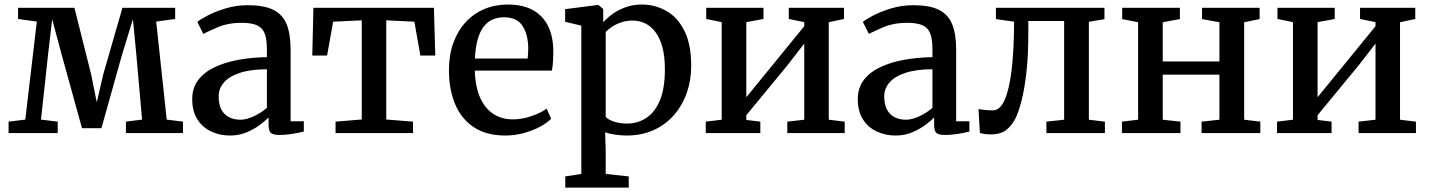

<svg xmlns="http://www.w3.org/2000/svg" viewBox="-20 -589 6326 850"><path d="M18 0V-50.5L92 -59.5L143 -493.5L60 -505V-554.5H309.5L383.5 -259.5L408.5 -136L437 -259.5L522 -554.5H755.5V-505L671.5 -493.5L718 -59.5L790 -50.5V0H537.5V-50.5L609 -59.5L583.5 -347.5L568.5 -504L521 -349.5L429 -21.5H343L252 -350.5L211 -504L193 -349.5L161.5 -59.5L235.5 -50.5V0Z M998 11Q953.5 11 915.2 -6.8Q877 -24.5 854 -60.2Q831 -96 831 -150.5Q831 -200.5 858 -235.5Q885 -270.5 931.8 -292.2Q978.5 -314 1037.8 -324.5Q1097 -335 1161.5 -336V-370.5Q1161.5 -414.5 1152 -440Q1142.5 -465.5 1118.2 -476.8Q1094 -488 1049 -488Q991 -488 947.5 -469.8Q904 -451.5 880 -439L853.5 -492Q864 -501.5 897.2 -519.2Q930.5 -537 977.8 -551.5Q1025 -566 1077 -566Q1148 -566 1189.5 -545.8Q1231 -525.5 1248.8 -482Q1266.5 -438.5 1266.5 -369.5V-52H1325V-6.5Q1314 -3.5 1295.5 0Q1277 3.5 1256.2 6Q1235.5 8.5 1218 8.5Q1191 8.5 1180 0.2Q1169 -8 1169 -37.5V-69Q1156.5 -56 1132 -37.2Q1107.5 -18.5 1073.5 -3.8Q1039.5 11 998 11ZM1044.5 -59Q1070.5 -59 1103.5 -74.2Q1136.5 -89.5 1161.5 -111.5V-282.5Q1088.5 -282 1041.2 -266.2Q994 -250.5 971 -223.5Q948 -196.5 948 -162.5Q948 -126 960.5 -103.2Q973 -80.5 994.8 -69.8Q1016.5 -59 1044.5 -59Z M1465.5 0V-50.5L1581.5 -60V-499L1455 -493L1428 -343H1362.5L1367.5 -554.5H1901L1907 -343H1841L1814.5 -493L1690 -499V-60L1808.5 -50.5V0Z M2217.5 11Q2133 11 2077.5 -26Q2022 -63 1994.8 -128.2Q1967.5 -193.5 1967.5 -278.5Q1967.5 -345 1986.8 -398.5Q2006 -452 2041 -490.2Q2076 -528.5 2124 -548.8Q2172 -569 2229 -569Q2323.5 -569 2375.2 -517.5Q2427 -466 2429.5 -369.5Q2429.5 -339.5 2428.2 -316.8Q2427 -294 2423 -276.5H2082Q2083 -229 2094 -189.2Q2105 -149.5 2126.2 -120.8Q2147.5 -92 2178.5 -76.2Q2209.5 -60.5 2250 -60.5Q2292 -60.5 2334.5 -75.5Q2377 -90.5 2400 -108L2420 -63.5Q2402.5 -45 2370.8 -28Q2339 -11 2299 0Q2259 11 2217.5 11ZM2082.5 -330H2316Q2317 -339 2317.8 -351.5Q2318.5 -364 2318.5 -373.5Q2318.5 -434 2294 -473.2Q2269.5 -512.5 2211 -512.5Q2185 -512.5 2162.5 -503.2Q2140 -494 2123 -473.2Q2106 -452.5 2095.5 -417.2Q2085 -382 2082.5 -330Z M2482.5 241.5V192L2553.5 181V-475.5L2482 -492.5V-548.5L2627 -567H2629.5L2650.5 -549V-490.5Q2666.5 -508.5 2691.5 -526.8Q2716.5 -545 2749.5 -557Q2782.5 -569 2822 -569Q2879 -569 2929 -541.2Q2979 -513.5 3009.5 -453.5Q3040 -393.5 3040 -297Q3040 -234 3020.5 -178.2Q3001 -122.5 2963.8 -79.8Q2926.5 -37 2873.5 -13Q2820.5 11 2753 11Q2729.5 11 2702.8 7Q2676 3 2659 -3L2661.5 80.5V181L2763.5 192V241.5ZM2756.5 -42Q2803 -42 2841 -66.8Q2879 -91.5 2901.2 -144.2Q2923.5 -197 2923.5 -282Q2923.5 -339 2912.5 -380Q2901.5 -421 2881.5 -447.2Q2861.5 -473.5 2835.8 -485.8Q2810 -498 2780.5 -498Q2753.5 -498 2730 -490Q2706.5 -482 2689 -470.2Q2671.5 -458.5 2661.5 -447.5V-72Q2669 -61 2695.5 -51.5Q2722 -42 2756.5 -42Z M3104.5 0V-50.5L3175 -59V-491L3106.5 -505V-554.5H3360V-505L3284 -491V-158.5L3354.5 -245L3540.5 -473V-491L3472 -505V-554.5H3716.5V-505L3649 -490.5V-59L3719.5 -50.5V0H3465.5V-50.5L3540.5 -59V-396L3464.5 -298L3284 -79V-58L3346 -50.5V0Z M3944.5 11Q3900 11 3861.8 -6.8Q3823.5 -24.5 3800.5 -60.2Q3777.5 -96 3777.5 -150.5Q3777.5 -200.5 3804.5 -235.5Q3831.5 -270.5 3878.2 -292.2Q3925 -314 3984.2 -324.5Q4043.5 -335 4108 -336V-370.5Q4108 -414.5 4098.5 -440Q4089 -465.5 4064.8 -476.8Q4040.5 -488 3995.5 -488Q3937.5 -488 3894 -469.8Q3850.5 -451.5 3826.5 -439L3800 -492Q3810.5 -501.5 3843.8 -519.2Q3877 -537 3924.2 -551.5Q3971.5 -566 4023.5 -566Q4094.5 -566 4136 -545.8Q4177.5 -525.5 4195.2 -482Q4213 -438.5 4213 -369.5V-52H4271.5V-6.5Q4260.5 -3.5 4242 0Q4223.5 3.5 4202.8 6Q4182 8.5 4164.5 8.5Q4137.5 8.5 4126.5 0.2Q4115.5 -8 4115.5 -37.5V-69Q4103 -56 4078.5 -37.2Q4054 -18.5 4020 -3.8Q3986 11 3944.5 11ZM3991 -59Q4017 -59 4050 -74.2Q4083 -89.5 4108 -111.5V-282.5Q4035 -282 3987.8 -266.2Q3940.5 -250.5 3917.5 -223.5Q3894.5 -196.5 3894.5 -162.5Q3894.5 -126 3907 -103.2Q3919.5 -80.5 3941.2 -69.8Q3963 -59 3991 -59Z M4365 6Q4349.5 6 4337.5 4Q4325.5 2 4318 -0.5L4312 -106Q4322.5 -104 4339.8 -102.2Q4357 -100.5 4376 -100.5Q4407 -100.5 4427.5 -146.2Q4448 -192 4458.5 -279.5Q4469 -367 4469.5 -493L4389 -504.5V-554.5H4869.5V-504L4800.5 -492.5V-59L4871.5 -50.5V0H4612.5V-50.5L4691 -59V-496H4532.5V-447.5Q4532.5 -340.5 4523.8 -266Q4515 -191.5 4502.5 -143.5Q4490 -95.5 4477.5 -68.5Q4462.5 -37 4437.2 -15.5Q4412 6 4365 6Z M4947 0V-50.5L5018.5 -59V-490.5L4948 -504.5V-554.5H5203.5V-504.5L5127.5 -490.5V-317H5378.5V-490.5L5301.5 -504.5V-554.5H5556.5V-504.5L5488 -490.5V-59L5559.5 -50.5V0H5299.5V-50.5L5378.5 -59V-258.5H5127.5V-59L5206 -50.5V0Z M5633.5 0V-50.5L5704 -59V-491L5635.5 -505V-554.5H5889V-505L5813 -491V-158.5L5883.5 -245L6069.5 -473V-491L6001 -505V-554.5H6245.5V-505L6178 -490.5V-59L6248.5 -50.5V0H5994.5V-50.5L6069.5 -59V-396L5993.5 -298L5813 -79V-58L5875 -50.5V0Z"/></svg>

Font: Merriweather 20pt Medium
Style: Regular
Weight: 500
Version: Version 2.100